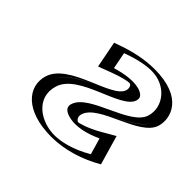

<svg xmlns="http://www.w3.org/2000/svg" viewBox="-133 -690 865 865"><g transform="rotate(45 299.0 -257.5)"><path d="M475 -175C328 -85 275.9 -119 286.3 -153C310.1 -231 537.4 -261.4 568.5 -363C598.1 -460 500.5 -602 210.7 -488L233.2 -372C388.2 -434 409.9 -397 402.5 -373C383.6 -311 139 -283 101.4 -160C55.3 -9 279.9 87 510 -54ZM463.9 -153.2 491.4 -58.1C420.2 -17.4 351.4 -0.4 291.5 -0.2C166.8 0.1 89.8 -72.9 116.4 -160C149.3 -267.6 391.2 -286.9 417.5 -373C419.2 -378.4 419.9 -384 419.2 -389.6C415 -424.8 365.9 -436.8 246.2 -391.5L228.9 -480.5C296.8 -505.5 350.8 -515.2 395.7 -515.3C531.7 -515.6 572.3 -424.5 553.5 -363C527.8 -278.9 301.5 -252 271.3 -153C268.6 -144.1 268.7 -135.4 271.5 -127.9C285.5 -91.3 352.9 -89.1 463.9 -153.2ZM463.9 -153.2C352.9 -89.1 285.5 -91.3 271.5 -127.9C268.7 -135.4 268.6 -144.1 271.3 -153C301.5 -252 527.8 -278.9 553.5 -363C572.3 -424.5 531.7 -515.6 395.7 -515.3C350.8 -515.2 296.8 -505.5 228.9 -480.5L246.2 -391.5C365.9 -436.8 415 -424.8 419.2 -389.6C419.9 -384 419.2 -378.4 417.5 -373C391.2 -286.9 149.3 -267.6 116.4 -160C89.8 -72.9 166.8 0.1 291.5 -0.2C351.4 -0.4 420.2 -17.4 491.4 -58.1ZM459 -165.5 475.1 -174.7 510.1 -53.8 496.1 -45.8C421.8 -3.3 349.7 14.6 286.9 14.8C158.1 15.1 71 -60.5 101.4 -160C139.9 -285.7 382.8 -308.3 402.5 -373C403.6 -376.4 404 -380.1 403.6 -383.7C401.1 -405 368.3 -423.3 247.9 -377.7L233.2 -372.2L210.7 -488.2L227.4 -494.4C296.9 -519.9 353.1 -530.2 400.2 -530.3C543 -530.6 590.4 -434.6 568.5 -363C536.5 -258.5 311 -233.9 286.3 -153C284.5 -147.3 284.6 -141.5 286.5 -136.4C295.8 -111.9 348.9 -101.9 459 -165.5ZM445.8 -134.1 468.4 -56C394.9 -12.8 332.4 -0.3 290.9 -0.2C205.4 -0.1 111.1 -60.7 141.4 -160C176.7 -275.3 418.6 -294.8 442.5 -373C446 -384.2 447 -399.5 423.2 -411.1C384 -430.1 320.4 -419.8 267.8 -403.8L252.2 -483.7C318.9 -508.4 365.3 -515.3 396.1 -515.3C490.2 -515.4 551 -436.6 528.5 -363C500.4 -271 274 -243.7 246.3 -153C241.5 -137.4 243.7 -118 280.4 -107.5C333.4 -92.3 396 -110.8 445.8 -134.1ZM430.8 -160.3C371.9 -126.3 331 -117.6 325.3 -117.3C323.5 -117.8 315.1 -121.9 311.4 -131.6C309.1 -137.7 308.9 -145.3 311.3 -153C338.4 -241.8 564 -266.7 593.5 -363C611.6 -422.4 584.7 -530.7 400 -530.3C338.8 -530.2 274 -517 202.3 -490.6L187.3 -485.1L211.9 -358.4L273.3 -381.6C320.4 -399.5 351.7 -405.3 361.8 -405.9C363 -406 376.5 -407.7 379 -387.2C379.5 -382.5 379 -377.6 377.5 -373C355.3 -300.3 112.5 -278.1 76.4 -160C49.8 -72.8 119.1 15.2 287.2 14.8C373.8 14.6 456.5 -12.2 533 -55.9L492.5 -195.9Z"/></g></svg>

Font: Hussar Outliner
Style: Obl
Weight: 700
Foundry: Cannot Into Space Fonts
Version: Version 0.92